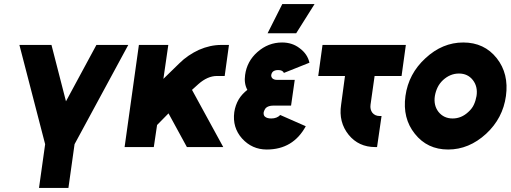

<svg xmlns="http://www.w3.org/2000/svg" viewBox="-20 -720 2500 940"><path d="M75 -500 201 -14 171 200H315L345 -14L608 -500H452L303 -224L232 -500Z M660 -500 590 0H733L749 -108L805 -165L895 0H1073L920 -280L951 -308Q996 -348 1042 -348H1080L1101 -500H1063Q1009 -500 954 -476Q928 -464 903.5 -447.5Q879 -431 858 -410L780 -334L804 -500Z M1423 -329H1336Q1321 -329 1313 -337Q1307 -344 1308 -353Q1310 -364 1317 -370Q1326 -377 1342 -377Q1364 -377 1370 -363L1495 -413Q1490 -435 1478 -452.5Q1466 -470 1447 -484Q1411 -512 1361 -512Q1293 -512 1240 -465Q1189 -420 1180 -353Q1174 -311 1191 -280Q1178 -270 1167.5 -258.5Q1157 -247 1149 -234Q1132 -205 1127 -171Q1117 -96 1165 -42Q1214 12 1286 12Q1415 12 1477 -102L1352 -157Q1336 -140 1308 -140Q1287 -140 1277 -149Q1269 -156 1271 -171Q1274 -182 1281 -191Q1294 -203 1318 -203H1405ZM1290 -557H1430L1520 -700H1362Z M1559 -500 1538 -348H1669L1650 -207Q1637 -122 1687 -60Q1736 0 1817 0H1826L1848 -152H1839Q1816 -152 1803 -168Q1791 -184 1794 -207L1814 -348H1946L1967 -500Z M2248 -512Q2146 -512 2063 -435Q1980 -359 1965 -250Q1950 -141 2011 -65Q2072 12 2174 12Q2276 12 2360 -65Q2442 -141 2457 -250Q2472 -359 2412 -435Q2351 -512 2248 -512ZM2227 -360Q2270 -360 2295 -328Q2320 -296 2313 -250Q2309 -227 2300 -207.5Q2291 -188 2273 -172Q2239 -140 2196 -140Q2153 -140 2127 -172Q2102 -204 2109 -250Q2113 -273 2122.5 -292.5Q2132 -312 2149 -328Q2184 -360 2227 -360Z"/></svg>

Font: Unageo
Style: ExtraBold-Italic
Weight: 800
Designer: Richard Sepsi
Foundry: Richard Sepsi
Version: Version 2.000